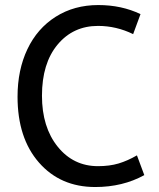

<svg xmlns="http://www.w3.org/2000/svg" viewBox="-20 -732 634 764"><path d="M147 -351.1Q147 -226.1 209.5 -148.4Q272 -70.8 370.1 -70.8Q416 -70.8 451.9 -81.5Q487.8 -92.3 524.9 -113.8L554.2 -35.2Q468.3 12.2 358.9 12.2Q220.2 12.2 135 -85.2Q49.8 -182.6 49.8 -347.2Q49.8 -453.6 89.1 -536.4Q128.4 -619.1 201.9 -665.5Q275.4 -711.9 371.1 -711.9Q463.9 -711.9 539.1 -675.8L509.8 -596.2Q442.9 -628.9 370.1 -628.9Q271 -628.9 209 -554.4Q147 -480 147 -351.1Z"/></svg>

Font: ABeeZee
Style: Regular
Weight: 400
Designer: Anja Meiners
Foundry: Anja Meiners
Version: Version 1.002